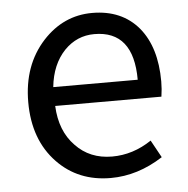

<svg xmlns="http://www.w3.org/2000/svg" viewBox="-45 -602 645 659"><g transform="rotate(-5 277.0 -272.0)"><path d="M127 -62Q51 -141 51 -271Q51 -398 126 -480Q197 -557 296 -557Q398 -557 456 -488Q512 -420 512 -302Q512 -276 508 -250H142Q146 -163 196 -112Q245 -60 322 -60Q394 -60 458 -103L491 -43Q404 13 311 13Q199 13 127 -62ZM432 -315Q432 -484 297 -484Q237 -484 194 -440Q149 -393 141 -315Z"/></g></svg>

Font: `nÑOSR
Style: Regular
Weight: 400
Designer: Ryoko NISHIZUKA ¬âXZm¬º[P (kana & ideographs); Paul D. Hunt (Latin, Greek & Cyrillic); Wenlong ZHANG _ e¬á¬ü¬ô (bopomof
Foundry: Adobe Systems Incorporated
Version: Version 1.00 June 24, 2014, initial release